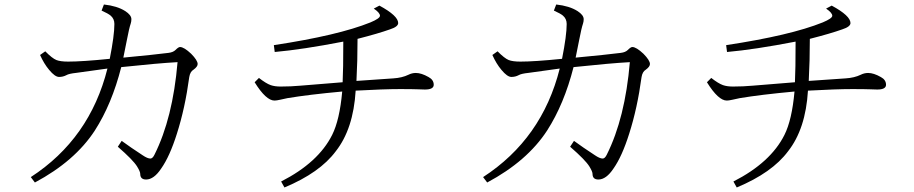

<svg xmlns="http://www.w3.org/2000/svg" viewBox="-20 -808 4040 849"><path d="M465.3 -547.9Q485.8 -650.9 485.8 -702.1Q485.8 -725.1 468.8 -739.3Q458.5 -748 429.2 -761.2L439.5 -788.1Q498 -781.7 533.2 -759.3Q561 -741.7 561 -723.1Q561 -712.9 558.1 -704.1Q550.8 -682.6 541 -630.9Q533.2 -590.3 525.4 -553.2Q660.2 -565.9 725.1 -574.2Q745.6 -576.7 755.9 -586.9Q769 -600.1 775.9 -600.1Q793.5 -600.1 825.2 -570.3Q854 -541 854 -524.9Q854 -513.2 835.9 -500Q820.8 -491.2 816.9 -467.3Q798.3 -329.6 762.2 -216.8Q730.5 -116.2 692.9 -63Q660.6 -14.2 626 -14.2Q600.1 -14.2 600.1 -39.1Q600.1 -49.3 585.9 -72.3Q567.9 -101.1 501 -159.2L518.1 -185.1Q556.6 -156.7 611.3 -121.1Q632.3 -106.9 645 -106.9Q654.8 -106.9 663.1 -124Q744.1 -285.6 765.1 -533.2Q677.2 -528.3 516.1 -511.2Q474.6 -348.1 399.4 -231Q311.5 -95.7 134.3 -1L116.2 -24.9Q377 -194.3 455.1 -504.9Q374 -493.7 317.4 -485.8Q284.7 -482.4 273.4 -475.6Q258.8 -467.8 241.2 -467.8Q223.1 -467.8 197.3 -499Q174.3 -526.4 157.2 -564.9L180.2 -581.1Q210.4 -550.3 229.5 -542.5Q247.1 -535.6 281.2 -535.6Q343.8 -535.6 465.3 -547.9Z M1561 -636.2Q1561 -538.6 1556.2 -450.2Q1627 -454.6 1718.8 -461.4Q1758.3 -463.9 1786.1 -477.5Q1801.8 -485.4 1818.8 -485.4Q1843.3 -485.4 1875 -467.3Q1897.9 -455.1 1897.9 -433.1Q1897.9 -412.1 1858.9 -412.1Q1841.8 -412.1 1827.1 -413.1Q1804.2 -414.1 1748 -414.1Q1677.2 -414.1 1552.7 -407.2Q1542.5 -237.8 1464.8 -139.2Q1394.5 -44.4 1237.8 21L1223.1 -5.4Q1387.7 -89.4 1448.7 -211.4Q1481.9 -277.3 1493.2 -403.3Q1344.2 -389.6 1251 -374L1219.7 -367.2Q1202.6 -363.3 1193.8 -363.3Q1156.2 -363.3 1106 -444.3L1125 -463.4Q1156.2 -439 1176.8 -431.6Q1194.8 -425.3 1221.2 -425.3Q1266.1 -425.3 1309.1 -429.2Q1375.5 -435.1 1495.1 -444.3Q1498 -499 1498 -624Q1316.9 -588.9 1194.8 -578.1L1190.9 -608.4Q1475.6 -651.4 1618.2 -709Q1660.2 -726.6 1660.2 -738.3Q1660.2 -751.5 1632.8 -770L1657.7 -783.2Q1740.7 -738.3 1740.7 -706.1Q1740.7 -689.9 1704.6 -678.2Q1652.8 -659.7 1561 -636.2Z M2465.3 -547.9Q2485.8 -650.9 2485.8 -702.1Q2485.8 -725.1 2468.8 -739.3Q2458.5 -748 2429.2 -761.2L2439.5 -788.1Q2498 -781.7 2533.2 -759.3Q2561 -741.7 2561 -723.1Q2561 -712.9 2558.1 -704.1Q2550.8 -682.6 2541 -630.9Q2533.2 -590.3 2525.4 -553.2Q2660.2 -565.9 2725.1 -574.2Q2745.6 -576.7 2755.9 -586.9Q2769 -600.1 2775.9 -600.1Q2793.5 -600.1 2825.2 -570.3Q2854 -541 2854 -524.9Q2854 -513.2 2835.9 -500Q2820.8 -491.2 2816.9 -467.3Q2798.3 -329.6 2762.2 -216.8Q2730.5 -116.2 2692.9 -63Q2660.6 -14.2 2626 -14.2Q2600.1 -14.2 2600.1 -39.1Q2600.1 -49.3 2585.9 -72.3Q2567.9 -101.1 2501 -159.2L2518.1 -185.1Q2556.6 -156.7 2611.3 -121.1Q2632.3 -106.9 2645 -106.9Q2654.8 -106.9 2663.1 -124Q2744.1 -285.6 2765.1 -533.2Q2677.2 -528.3 2516.1 -511.2Q2474.6 -348.1 2399.4 -231Q2311.5 -95.7 2134.3 -1L2116.2 -24.9Q2377 -194.3 2455.1 -504.9Q2374 -493.7 2317.4 -485.8Q2284.7 -482.4 2273.4 -475.6Q2258.8 -467.8 2241.2 -467.8Q2223.1 -467.8 2197.3 -499Q2174.3 -526.4 2157.2 -564.9L2180.2 -581.1Q2210.4 -550.3 2229.5 -542.5Q2247.1 -535.6 2281.2 -535.6Q2343.8 -535.6 2465.3 -547.9Z M3561 -636.2Q3561 -538.6 3556.2 -450.2Q3627 -454.6 3718.8 -461.4Q3758.3 -463.9 3786.1 -477.5Q3801.8 -485.4 3818.8 -485.4Q3843.3 -485.4 3875 -467.3Q3897.9 -455.1 3897.9 -433.1Q3897.9 -412.1 3858.9 -412.1Q3841.8 -412.1 3827.1 -413.1Q3804.2 -414.1 3748 -414.1Q3677.2 -414.1 3552.7 -407.2Q3542.5 -237.8 3464.8 -139.2Q3394.5 -44.4 3237.8 21L3223.1 -5.4Q3387.7 -89.4 3448.7 -211.4Q3481.9 -277.3 3493.2 -403.3Q3344.2 -389.6 3251 -374L3219.7 -367.2Q3202.6 -363.3 3193.8 -363.3Q3156.2 -363.3 3106 -444.3L3125 -463.4Q3156.2 -439 3176.8 -431.6Q3194.8 -425.3 3221.2 -425.3Q3266.1 -425.3 3309.1 -429.2Q3375.5 -435.1 3495.1 -444.3Q3498 -499 3498 -624Q3316.9 -588.9 3194.8 -578.1L3190.9 -608.4Q3475.6 -651.4 3618.2 -709Q3660.2 -726.6 3660.2 -738.3Q3660.2 -751.5 3632.8 -770L3657.7 -783.2Q3740.7 -738.3 3740.7 -706.1Q3740.7 -689.9 3704.6 -678.2Q3652.8 -659.7 3561 -636.2Z"/></svg>

Font: I.Ming
Style: Regular
Weight: 400
Designer: Ichiten Fonts Project
Version: Version 5.10 Mar 24, 2018